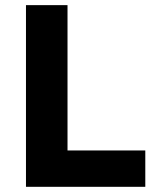

<svg xmlns="http://www.w3.org/2000/svg" viewBox="-20 -720 590 740"><path d="M80.1 0V-700.2H240.2V-140.1H540V0Z"/></svg>

Font: Gully
Style: Bold
Weight: 700
Designer: jaikishan Patel
Foundry: MagicType
Version: Version 1.000;Glyphs 3.2 (3242)